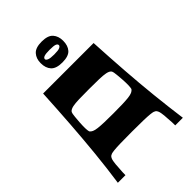

<svg xmlns="http://www.w3.org/2000/svg" viewBox="-264 -1043 1159 1159"><g transform="rotate(-45 315.5 -464.0)"><path d="M38 0Q54 -111 65 -221.5Q76 -332 84.5 -450Q93 -568 100 -700H531Q538 -568 546.5 -450Q555 -332 566.5 -221.5Q578 -111 593 0H528Q528 -9 527.5 -26.5Q527 -44 525 -62Q524 -90 520 -112.5Q516 -135 505 -144Q501 -147 494 -149.5Q487 -152 468.5 -154Q450 -156 413.5 -157Q377 -158 315 -158Q253 -158 217 -157Q181 -156 162.5 -154Q144 -152 137 -149.5Q130 -147 126 -144Q115 -135 111 -112.5Q107 -90 106 -62Q104 -44 103.5 -26.5Q103 -9 103 0ZM315 -315Q360 -315 391.5 -316Q423 -317 444.5 -319.5Q466 -322 478 -327.5Q490 -333 496 -342Q499 -353 499.5 -372Q500 -391 498 -423Q496 -449 494.5 -464Q493 -479 491.5 -487Q490 -495 488 -498.5Q486 -502 484 -504Q475 -513 455 -517Q435 -521 401 -522Q367 -523 315 -523Q264 -523 229.5 -522Q195 -521 176 -517Q157 -513 147 -504Q145 -502 143 -498.5Q141 -495 139.5 -487Q138 -479 136.5 -464Q135 -449 133 -423Q131 -391 131.5 -372Q132 -353 135 -342Q141 -333 153 -327.5Q165 -322 186.5 -319.5Q208 -317 239.5 -316Q271 -315 315 -315ZM315 -750Q263 -750 241 -774Q219 -798 219 -840Q219 -879 241 -903.5Q263 -928 315 -928Q368 -928 389.5 -903.5Q411 -879 411 -840Q411 -798 389.5 -774Q368 -750 315 -750ZM314 -819Q349 -819 361.5 -825Q374 -831 374 -839Q374 -849 361.5 -854Q349 -859 314 -859Q281 -859 267.5 -854Q254 -849 254 -839Q254 -831 267.5 -825Q281 -819 314 -819Z"/></g></svg>

Font: Ojuju
Style: Bold
Weight: 700
Designer: Chisaokwu Joboson, Mirko Velimirovic
Foundry: Udi Foundry
Version: Version 1.000